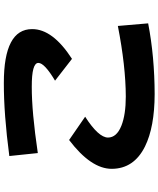

<svg xmlns="http://www.w3.org/2000/svg" viewBox="71 -894 857 1040"><g transform="rotate(-90 500.0 -373.5)"><path d="M862.8 -628.4Q863.3 -517.1 701.7 -412.6L583.5 -504.4Q679.7 -561.5 679.7 -594.7Q679.7 -630.9 550.3 -630.4Q416.5 -630.9 191.4 -597.7L175.3 -752Q403.3 -782.2 571.8 -781.7Q863.3 -781.7 862.8 -628.4ZM894 0Q713.9 34.7 510.3 35.2Q332 34.7 227.1 -17.1Q106.4 -77.1 106 -197.3Q106 -309.6 262.2 -428.2L388.2 -341.3Q275.4 -268.6 275.4 -217.3Q275.9 -170.4 339.4 -145Q399.4 -121.1 497.6 -121.1Q662.1 -121.6 879.9 -164.1Z"/></g></svg>

Font: Droid Sans
Style: Regular
Weight: 400
Foundry: Ascender Corporation
Version: Version 1.00 build 114